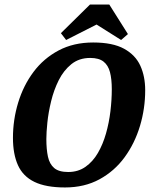

<svg xmlns="http://www.w3.org/2000/svg" viewBox="-20 -815 670 845"><path d="M266 10Q182 10 131.5 -14.5Q81 -39 59 -88Q37 -137 37 -208Q37 -288 60 -363.5Q83 -439 127.5 -498.5Q172 -558 238 -593Q304 -628 390 -628Q476 -628 526 -600.5Q576 -573 597.5 -526Q619 -479 619 -418Q619 -337 596 -260.5Q573 -184 528.5 -123Q484 -62 418 -26Q352 10 266 10ZM280 -58Q324 -58 356.5 -81Q389 -104 411 -142Q433 -180 446.5 -227.5Q460 -275 466 -325.5Q472 -376 472 -422Q472 -467 464 -497.5Q456 -528 435.5 -544Q415 -560 377 -560Q328 -560 294 -532.5Q260 -505 238.5 -462Q217 -419 205 -369.5Q193 -320 188.5 -276Q184 -232 184 -203Q184 -158 191 -125.5Q198 -93 218.5 -75.5Q239 -58 280 -58ZM271 -639 248 -669 376 -795H461L543 -665L513 -639L405 -707Z"/></svg>

Font: Manuale
Style: Bold Italic
Weight: 700
Italic angle: -11°
Version: Version 1.002